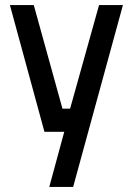

<svg xmlns="http://www.w3.org/2000/svg" viewBox="-20 -519 523 756"><path d="M19 -499H113L226 -91H256L370 -499H464L268 217H174L233 0H155Z"/></svg>

Font: TitilliumText22L Lt
Style: Medium
Weight: 500
Designer: Campivisivi
Foundry: Campivisivi
Version: 1.000